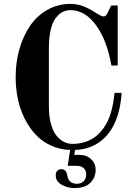

<svg xmlns="http://www.w3.org/2000/svg" viewBox="-20 -750 710 982"><path d="M582 -722.2V-415H549.8Q527.3 -544.4 470.9 -621.3Q414.6 -698.2 339.8 -698.2Q317.9 -698.2 298.8 -688Q279.8 -677.7 263.9 -656.2Q248 -634.8 239 -596.2Q230 -557.6 230 -505.9V-206.1Q230 -154.3 240.7 -115.7Q251.5 -77.1 269.3 -55.7Q287.1 -34.2 307.4 -24.2Q327.6 -14.2 350.1 -14.2Q469.2 -14.2 526.9 -123Q555.7 -177.2 565.9 -274.9H602.1Q595.2 -175.3 561 -108.9Q531.7 -51.3 481.7 -18.6Q431.6 14.2 363.8 17.1L359.9 42H384.8Q421.9 42 445.6 63.7Q469.2 85.4 469.2 119.1Q469.2 157.2 442.4 184.6Q415.5 211.9 359.9 211.9Q325.2 211.9 295.2 194.8Q265.1 177.7 265.1 147Q265.1 131.8 272.7 123.5Q280.3 115.2 293.9 115.2Q304.7 115.2 311.5 121.1Q318.4 127 320.6 133.3Q322.8 139.6 325.2 151.9Q333 189.9 374 189.9Q396 189.9 408.4 176.3Q420.9 162.6 420.9 142.1Q420.9 123 408.7 110.6Q396.5 98.1 371.1 98.1H326.2L338.9 17.1Q284.2 15.1 238.3 -6.6Q192.4 -28.3 159.9 -64Q127.4 -99.6 104.5 -146.7Q81.5 -193.8 70.8 -246.8Q60.1 -299.8 60.1 -356Q60.1 -431.2 79.3 -498.8Q98.6 -566.4 133.8 -617.9Q168.9 -669.4 222.4 -699.7Q275.9 -730 339.8 -730Q377 -730 408.4 -717.3Q439.9 -704.6 475.1 -681.2Q499.5 -666 508.8 -666Q517.1 -666 521.7 -670.7Q526.4 -675.3 530.8 -685.1L548.8 -722.2Z"/></svg>

Font: Flanker Steampunk
Style: Bold
Weight: 700
Designer: Alexey Kryukov, Leonardo Di Lena
Foundry: Alexey Kryukov, Leonardo Di Lena
Version: 1.210